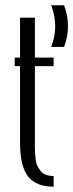

<svg xmlns="http://www.w3.org/2000/svg" viewBox="-20 -700 275 720"><path d="M171.9 -680.2H220.2Q234.9 -642.6 234.9 -602.1Q234.9 -561.5 220.2 -523.9H171.9Q187 -562.5 187 -602.1Q187 -641.6 171.9 -680.2ZM55.2 -633.8H110.8V-483.9H181.2V-452.1H110.8V-154.8Q110.8 -138.2 111.3 -128.9Q111.8 -119.6 113.5 -103.8Q115.2 -87.9 119.9 -78.6Q124.5 -69.3 131.8 -59.3Q139.2 -49.3 151.9 -44.7Q164.6 -40 181.2 -40V0Q114.7 0 85 -38.6Q55.2 -77.1 55.2 -165V-452.1H35.2V-483.9H55.2Z"/></svg>

Font: Margherita Light
Style: Regular
Weight: 300
Designer: James Puckett
Foundry: Dunwich Type Founders
Version: Version 1.008;hotconv 1.0.109;makeotfexe 2.5.65596